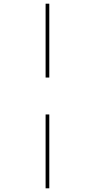

<svg xmlns="http://www.w3.org/2000/svg" viewBox="-20 -780 517 1040"><path d="M227 -360V-760H247V-360ZM227 240V-160H247V240Z"/></svg>

Font: Noto Serif Display Condensed
Style: Italic
Weight: 400
Width: 3
Italic angle: -12°
Designer: Monotype Design Team
Foundry: Monotype Imaging Inc.
Version: Version 2.009